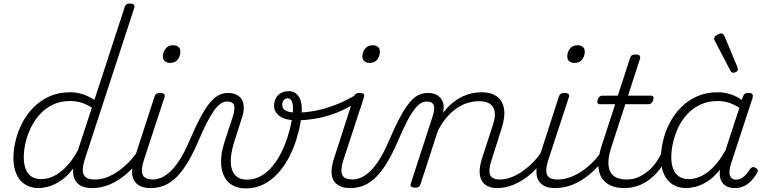

<svg xmlns="http://www.w3.org/2000/svg" viewBox="-20 -1035 4284 1074"><path d="M196 17Q152 17 120 -3.5Q88 -24 71.5 -62Q55 -100 55 -151Q55 -194 66.5 -244.5Q78 -295 102.5 -343.5Q127 -392 165 -431.5Q203 -471 255 -495Q307 -519 375 -519Q408 -519 443.5 -507.5Q479 -496 508 -476L677 -994Q681 -1006 687.5 -1010.5Q694 -1015 707 -1015Q725 -1015 730 -1007.5Q735 -1000 730 -988L453 -140Q436 -84 448.5 -57.5Q461 -31 510 -31Q518 -31 522.5 -23.5Q527 -16 525.5 -7Q524 2 516 9.5Q508 17 494 17Q469 17 449.5 11Q430 5 416.5 -7Q403 -19 395.5 -37Q388 -55 389 -80V-92Q355 -47 319 -23.5Q283 0 251.5 8.5Q220 17 196 17ZM211 -33Q245 -33 280 -49.5Q315 -66 350 -102Q385 -138 416 -195L494 -433Q459 -455 429.5 -462.5Q400 -470 373 -470Q318 -470 275.5 -449.5Q233 -429 202.5 -395Q172 -361 152 -319.5Q132 -278 122.5 -235.5Q113 -193 113 -155Q113 -117 123.5 -89.5Q134 -62 156 -47.5Q178 -33 211 -33Z M498 17Q488 17 483 9.5Q478 2 480 -7Q482 -16 490.5 -23.5Q499 -31 514 -31Q546 -31 578.5 -43.5Q611 -56 642 -78Q673 -100 700 -127.5Q727 -155 747 -185Q755 -196 764 -194Q773 -192 777.5 -184Q782 -176 775 -165Q754 -131 724.5 -98.5Q695 -66 659 -40Q623 -14 582 1.5Q541 17 498 17Z M822 17Q789 17 766 6.5Q743 -4 730.5 -25Q718 -46 718.5 -76.5Q719 -107 732 -148L844 -494Q848 -506 855 -510.5Q862 -515 875 -515Q892 -515 898 -509Q904 -503 900 -491L785 -140Q767 -84 778 -57.5Q789 -31 838 -31Q848 -31 851.5 -23.5Q855 -16 853.5 -7Q852 2 844.5 9.5Q837 17 822 17ZM931 -683Q914 -683 902.5 -692.5Q891 -702 891 -719Q891 -743 906 -762.5Q921 -782 949 -782Q966 -782 977.5 -773Q989 -764 989 -745Q989 -722 974.5 -702.5Q960 -683 931 -683Z M824 17Q815 17 811.5 9.5Q808 2 810.5 -7Q813 -16 820 -23.5Q827 -31 839 -31Q855 -31 877 -39Q899 -47 925 -68.5Q951 -90 980 -133Q1009 -176 1039 -246Q1075 -330 1103.5 -382.5Q1132 -435 1157 -464Q1182 -493 1206 -504Q1230 -515 1256 -515Q1267 -515 1270 -508Q1273 -501 1271 -491.5Q1269 -482 1263.5 -474.5Q1258 -467 1250 -467Q1232 -467 1214 -455Q1196 -443 1177 -416.5Q1158 -390 1136.5 -347.5Q1115 -305 1089 -244Q1054 -163 1020.5 -111.5Q987 -60 954 -32Q921 -4 889 6.5Q857 17 824 17Z M1354 19Q1310 19 1279 0.5Q1248 -18 1232 -52.5Q1216 -87 1216.5 -135Q1217 -183 1236 -241L1282 -382Q1296 -426 1289 -446.5Q1282 -467 1252 -467Q1241 -467 1235.5 -474.5Q1230 -482 1230.5 -491.5Q1231 -501 1238 -508Q1245 -515 1257 -515Q1283 -515 1302.5 -505.5Q1322 -496 1332.5 -478.5Q1343 -461 1343.5 -434.5Q1344 -408 1333 -375L1291 -244Q1277 -200 1272.5 -161.5Q1268 -123 1275.5 -93.5Q1283 -64 1304 -47Q1325 -30 1361 -30Q1405 -30 1441 -51Q1477 -72 1505.5 -107Q1534 -142 1555 -185Q1576 -228 1590 -273Q1604 -318 1611.5 -359Q1619 -400 1619 -429Q1619 -449 1615 -461.5Q1611 -474 1604.5 -479.5Q1598 -485 1590 -485Q1576 -485 1571 -495Q1566 -505 1572.5 -515Q1579 -525 1596 -525Q1617 -525 1633 -514Q1649 -503 1658.5 -481Q1668 -459 1668 -424Q1668 -392 1660.5 -347.5Q1653 -303 1637 -252.5Q1621 -202 1596 -154Q1571 -106 1536 -67Q1501 -28 1455.5 -4.5Q1410 19 1354 19Z M1636 -362Q1579 -362 1546 -384.5Q1513 -407 1513 -444Q1513 -480 1535.5 -502.5Q1558 -525 1595 -525Q1609 -525 1611.5 -515Q1614 -505 1608.5 -495Q1603 -485 1589 -485Q1576 -485 1567.5 -475Q1559 -465 1559 -449Q1559 -434 1567.5 -424.5Q1576 -415 1594 -410Q1612 -405 1638 -405Q1688 -405 1741 -415Q1794 -425 1851.5 -446.5Q1909 -468 1970 -504Q1977 -508 1981.5 -504Q1986 -500 1986.5 -491.5Q1987 -483 1984.5 -474.5Q1982 -466 1975 -462Q1919 -426 1861.5 -404Q1804 -382 1747.5 -372Q1691 -362 1636 -362Z M1938 17Q1905 17 1882 6.5Q1859 -4 1846.5 -25Q1834 -46 1834.5 -76.5Q1835 -107 1848 -148L1960 -494Q1964 -506 1971 -510.5Q1978 -515 1991 -515Q2008 -515 2014 -509Q2020 -503 2016 -491L1901 -140Q1883 -84 1894 -57.5Q1905 -31 1954 -31Q1964 -31 1967.5 -23.5Q1971 -16 1969.5 -7Q1968 2 1960.5 9.5Q1953 17 1938 17ZM2047 -683Q2030 -683 2018.5 -692.5Q2007 -702 2007 -719Q2007 -743 2022 -762.5Q2037 -782 2065 -782Q2082 -782 2093.5 -773Q2105 -764 2105 -745Q2105 -722 2090.5 -702.5Q2076 -683 2047 -683Z M1940 17Q1931 17 1927.5 9.5Q1924 2 1926.5 -7Q1929 -16 1936 -23.5Q1943 -31 1955 -31Q1971 -31 1993 -39Q2015 -47 2041 -68.5Q2067 -90 2096 -133Q2125 -176 2155 -246Q2191 -330 2219.5 -382.5Q2248 -435 2273 -464Q2298 -493 2322 -504Q2346 -515 2372 -515Q2383 -515 2386 -508Q2389 -501 2387 -491.5Q2385 -482 2379.5 -474.5Q2374 -467 2366 -467Q2348 -467 2330 -455Q2312 -443 2293 -416.5Q2274 -390 2252.5 -347.5Q2231 -305 2205 -244Q2170 -163 2136.5 -111.5Q2103 -60 2070 -32Q2037 -4 2005 6.5Q1973 17 1940 17Z M2760 17Q2730 17 2708 6.5Q2686 -4 2674.5 -25Q2663 -46 2663 -76.5Q2663 -107 2676 -148L2738 -339Q2751 -378 2747.5 -407.5Q2744 -437 2722 -453Q2700 -469 2659 -469Q2629 -469 2598 -460Q2567 -451 2537 -431Q2507 -411 2480 -380Q2453 -349 2430 -305L2332 -4Q2329 6 2322.5 10.5Q2316 15 2301 15Q2289 15 2281.5 10Q2274 5 2277 -6L2399 -381Q2414 -426 2406 -446.5Q2398 -467 2368 -467Q2357 -467 2352 -474.5Q2347 -482 2348 -491.5Q2349 -501 2355.5 -508Q2362 -515 2373 -515Q2397 -515 2414.5 -508Q2432 -501 2443.5 -487.5Q2455 -474 2459.5 -455Q2464 -436 2460 -412L2459 -404Q2485 -438 2512 -460Q2539 -482 2567 -495Q2595 -508 2622 -513.5Q2649 -519 2673 -519Q2726 -519 2758.5 -496Q2791 -473 2799 -428Q2807 -383 2786 -317L2729 -138Q2711 -83 2721.5 -57Q2732 -31 2777 -31Q2785 -31 2789 -23.5Q2793 -16 2791.5 -7Q2790 2 2782.5 9.5Q2775 17 2760 17Z M2760 17Q2750 17 2745 9.5Q2740 2 2742 -7Q2744 -16 2752.5 -23.5Q2761 -31 2776 -31Q2808 -31 2840.5 -43.5Q2873 -56 2904 -78Q2935 -100 2962 -127.5Q2989 -155 3009 -185Q3017 -196 3026 -194Q3035 -192 3039.5 -184Q3044 -176 3037 -165Q3016 -131 2986.5 -98.5Q2957 -66 2921 -40Q2885 -14 2844 1.5Q2803 17 2760 17Z M3084 17Q3051 17 3028 6.5Q3005 -4 2992.5 -25Q2980 -46 2980.5 -76.5Q2981 -107 2994 -148L3106 -494Q3110 -506 3117 -510.5Q3124 -515 3137 -515Q3154 -515 3160 -509Q3166 -503 3162 -491L3047 -140Q3029 -84 3040 -57.5Q3051 -31 3100 -31Q3110 -31 3113.5 -23.5Q3117 -16 3115.5 -7Q3114 2 3106.5 9.5Q3099 17 3084 17ZM3193 -683Q3176 -683 3164.5 -692.5Q3153 -702 3153 -719Q3153 -743 3168 -762.5Q3183 -782 3211 -782Q3228 -782 3239.5 -773Q3251 -764 3251 -745Q3251 -722 3236.5 -702.5Q3222 -683 3193 -683Z M3085 17Q3075 17 3070 9.5Q3065 2 3067 -7Q3069 -16 3077.5 -23.5Q3086 -31 3101 -31Q3131 -31 3163 -41.5Q3195 -52 3226 -71.5Q3257 -91 3286.5 -119Q3316 -147 3342 -183Q3351 -196 3359.5 -193.5Q3368 -191 3372.5 -181.5Q3377 -172 3370 -163Q3341 -119 3306.5 -85.5Q3272 -52 3235.5 -29Q3199 -6 3161.5 5.5Q3124 17 3085 17Z M3472 17Q3427 17 3394.5 2Q3362 -13 3344.5 -42.5Q3327 -72 3326.5 -115Q3326 -158 3344 -215L3421 -452H3336Q3326 -452 3323 -458.5Q3320 -465 3323 -477Q3327 -489 3333.5 -494.5Q3340 -500 3350 -500H3436L3504 -709Q3508 -721 3514.5 -725.5Q3521 -730 3535 -730Q3552 -730 3557.5 -724Q3563 -718 3560 -706L3493 -500H3621Q3632 -500 3634.5 -494Q3637 -488 3634 -476Q3630 -463 3623.5 -457.5Q3617 -452 3607 -452H3478L3402 -219Q3385 -169 3383.5 -133Q3382 -97 3393.5 -74.5Q3405 -52 3429 -41.5Q3453 -31 3487 -31Q3497 -31 3501 -23.5Q3505 -16 3503.5 -7Q3502 2 3494 9.5Q3486 17 3472 17Z M3472 17Q3462 17 3457 9.5Q3452 2 3454 -7Q3456 -16 3464.5 -23.5Q3473 -31 3488 -31Q3520 -31 3549.5 -43.5Q3579 -56 3605 -78Q3631 -100 3651 -128.5Q3671 -157 3683 -187Q3687 -198 3696 -198.5Q3705 -199 3712.5 -191.5Q3720 -184 3716 -174Q3703 -135 3679.5 -101Q3656 -67 3624.5 -40Q3593 -13 3554.5 2Q3516 17 3472 17Z M3819 17Q3774 17 3742 -3.5Q3710 -24 3693.5 -62Q3677 -100 3677 -151Q3677 -196 3689 -247Q3701 -298 3725.5 -346Q3750 -394 3788.5 -433.5Q3827 -473 3879 -496Q3931 -519 3997 -519Q4031 -519 4066.5 -507.5Q4102 -496 4129 -476L4136 -494Q4140 -506 4146.5 -510.5Q4153 -515 4166 -515Q4185 -515 4189 -507.5Q4193 -500 4190 -488L4068 -116Q4060 -90 4060.5 -70.5Q4061 -51 4070.5 -40.5Q4080 -30 4096 -30Q4114 -30 4128.5 -38.5Q4143 -47 4154.5 -60.5Q4166 -74 4175 -89Q4179 -95 4187 -99Q4195 -103 4206 -96Q4218 -90 4219 -82Q4220 -74 4214 -66Q4203 -46 4185.5 -27Q4168 -8 4145 4.5Q4122 17 4090 17Q4069 17 4053 11Q4037 5 4026 -7Q4015 -19 4010 -35Q4005 -51 4006 -72Q4006 -76 4006.5 -80Q4007 -84 4008 -87Q3974 -44 3939 -21.5Q3904 1 3873 9Q3842 17 3819 17ZM3735 -155Q3735 -118 3745.5 -90.5Q3756 -63 3778 -48Q3800 -33 3834 -33Q3867 -33 3902 -49.5Q3937 -66 3971.5 -101.5Q4006 -137 4038 -194L4116 -432Q4081 -454 4052 -462Q4023 -470 3995 -470Q3940 -470 3897 -449.5Q3854 -429 3823.5 -395.5Q3793 -362 3773.5 -320.5Q3754 -279 3744.5 -236Q3735 -193 3735 -155Z M4082 -628Q4078 -628 4074 -630Q4070 -632 4066 -639L3978 -808Q3976 -812 3975 -815Q3974 -818 3975 -822Q3976 -829 3983 -834.5Q3990 -840 3998.5 -844Q4007 -848 4015 -848Q4026 -848 4033 -832L4105 -659Q4106 -655 4106.5 -652Q4107 -649 4107 -646Q4106 -637 4097.5 -632.5Q4089 -628 4082 -628Z"/></svg>

Font: Playwrite RO ExtraLight
Style: Regular
Weight: 250
Version: Version 1.002